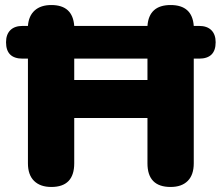

<svg xmlns="http://www.w3.org/2000/svg" viewBox="-20 -734 881 763"><path d="M275 -416H566V-501H275ZM184 9Q140 9 115.5 -15Q91 -39 91 -85V-501H70Q4 -501 4 -566Q4 -597 21 -614Q38 -631 70 -631H91Q94 -671 118 -692.5Q142 -714 184 -714Q269 -714 275 -631H566Q572 -714 658 -714Q744 -714 750 -631H771Q803 -631 820 -614Q837 -597 837 -566Q837 -501 771 -501H750V-85Q750 -39 726 -15Q702 9 658 9Q566 9 566 -85V-265H275V-85Q275 9 184 9Z"/></svg>

Font: Chiron GoRound TC H
Style: Regular
Weight: 900
Designer: Ryoko NISHIZUKA 西塚涼子 (kana, bopomofo & ideographs); Paul D. Hunt (Latin, Greek & Cyrillic); Sandoll Communications 산돌커뮤니
Foundry: Adobe
Version: Version 1.000;hotconv 1.1.1;makeotfexe 2.6.0